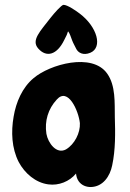

<svg xmlns="http://www.w3.org/2000/svg" viewBox="-20 -753 526 778"><path d="M345.7 -539.1C397.5 -560.5 374 -644.5 302.7 -698.2C286.1 -710.9 252.9 -733.4 237.3 -733.4C229.5 -733.4 199.2 -699.2 185.5 -681.6C142.6 -626 105.5 -589.8 134.8 -556.6C168 -518.6 210.9 -530.3 240.2 -590.8L249 -608.4C252 -613.3 253.9 -623 255.9 -626C261.7 -620.1 267.6 -602.5 272.5 -588.9C277.3 -576.2 282.2 -569.3 288.1 -556.6C295.9 -539.1 317.4 -527.3 345.7 -539.1ZM445.3 -278.3C444.3 -335.9 449.2 -406.2 414.1 -455.1C353.5 -541 181.6 -492.2 116.2 -436.5C70.3 -398.4 44.9 -338.9 35.2 -280.3C24.4 -218.8 27.3 -152.3 55.7 -96.7C80.1 -50.8 124 -12.7 175.8 -5.9C217.8 0 261.7 -17.6 288.1 -49.8C289.1 -39.1 292 -28.3 298.8 -18.6C310.5 -2 329.1 4.9 347.7 4.9C397.5 3.9 425.8 -39.1 434.6 -83C448.2 -146.5 447.3 -214.8 445.3 -278.3ZM247.1 -147.5C209 -127 174.8 -172.9 168 -210.9C160.2 -262.7 174.8 -311.5 210 -349.6C255.9 -401.4 298.8 -302.7 303.7 -253.9C305.7 -214.8 282.2 -168 247.1 -147.5Z"/></svg>

Font: Day Care
Style: Regular
Weight: 400
Designer: Noponies
Version: Version 1.000;PS 001.000;hotconv 1.0.88;makeotf.lib2.5.64775